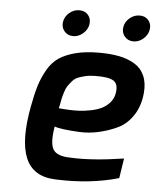

<svg xmlns="http://www.w3.org/2000/svg" viewBox="-52 -756 658 809"><g transform="rotate(5 277.0 -352.0)"><path d="M197 -617.5Q183 -634 186.5 -657Q190 -680 209 -696Q228 -712 251.5 -712Q275 -712 288.5 -696Q302 -680 298.5 -657Q295 -634 276 -617.5Q257 -601 234 -601Q211 -601 197 -617.5ZM452 -617.5Q438 -634 441.5 -657Q445 -680 464 -696Q483 -712 506.5 -712Q530 -712 543.5 -696Q557 -680 553.5 -657Q550 -634 531 -617.5Q512 -601 489 -601Q466 -601 452 -617.5ZM83 -292Q93 -346 104 -381Q115 -416 134 -449Q153 -482 180.5 -500.5Q208 -519 250 -530Q292 -541 350 -541Q397 -541 433.5 -534Q470 -527 499 -510Q528 -493 542 -462Q556 -431 552 -388Q547 -333 521 -293.5Q495 -254 457.5 -236Q420 -218 378 -208.5Q336 -199 296 -201Q256 -203 229 -206.5Q202 -210 190 -215Q178 -143 194.5 -117Q211 -91 265 -90Q358 -85 493 -106L480 -22Q359 13 213 7Q118 4 86.5 -70.5Q55 -145 83 -292ZM201 -293Q205 -293 213 -292Q221 -291 243.5 -290Q266 -289 287 -290Q308 -291 334 -296Q360 -301 379.5 -310Q399 -319 414.5 -336Q430 -353 434 -376Q441 -416 419.5 -429.5Q398 -443 342 -442Q319 -442 300 -437.5Q281 -433 268 -427.5Q255 -422 244.5 -409.5Q234 -397 228 -388Q222 -379 216.5 -361.5Q211 -344 209 -334Q207 -324 203 -303Q201 -297 201 -293Z"/></g></svg>

Font: Exo
Style: DemiBoldItalic
Weight: 600
Designer: Natanael Gama
Version: Version 1